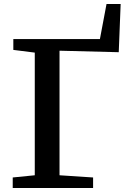

<svg xmlns="http://www.w3.org/2000/svg" viewBox="-20 -938 636 958"><path d="M43.5 0V-52.5L153.5 -63.5V-675.5L46.5 -689V-743H478.5L511.5 -918H582L572.5 -677.5L277 -685V-63.5L444.5 -52.5V0Z"/></svg>

Font: Merriweather 20pt SemiBold
Style: Regular
Weight: 600
Version: Version 2.100